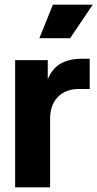

<svg xmlns="http://www.w3.org/2000/svg" viewBox="-20 -804 418 824"><path d="M45 -546H185V-464Q205 -512 242 -532Q279 -552 333 -552H365V-422H318Q262 -422 228.5 -388Q195 -354 195 -294V0H45ZM207 -784H378L281 -640H149Z"/></svg>

Font: BLUETTI 2.0
Style: Bold
Weight: 700
Designer: Stijn de Vries
Foundry: tokotype
Version: Version 2.005;October 31, 2023;FontCreator 14.0.0.2814 64-bi